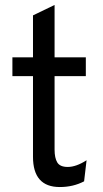

<svg xmlns="http://www.w3.org/2000/svg" viewBox="-20 -742 414 774"><path d="M221 12Q113 12 113 -110V-435H30V-511H113V-680L200 -722V-511H326V-435H200V-139Q200 -105 211 -87Q222 -69 253 -69Q287 -69 329 -96L319 -11Q275 12 221 12Z"/></svg>

Font: Overpass
Style: Regular
Weight: 400
Designer: Delve Withrington, Thomas Jockin
Foundry: Delve Fonts
Version: Version 3.000;DELV;Overpass